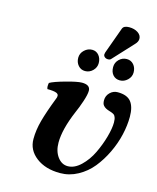

<svg xmlns="http://www.w3.org/2000/svg" viewBox="-115 -841 763 932"><g transform="rotate(15 266.5 -375.5)"><path d="M533.2 -341.8Q533.2 -298.3 522.2 -250.7Q511.2 -203.1 489 -156.7Q466.8 -110.4 436.8 -73.2Q406.7 -36.1 364.7 -13.2Q322.8 9.8 275.9 9.8Q202.1 9.8 155.5 -25.9Q108.9 -61.5 108.9 -117.2Q108.9 -161.6 122.3 -210.7Q135.7 -259.8 164.1 -333Q168 -340.8 168 -349.1Q168 -358.4 157.2 -362.8Q143.6 -368.2 111.8 -368.2Q106.9 -378.4 110.8 -398.9Q130.9 -410.6 187.3 -426.3Q243.7 -441.9 266.1 -441.9Q308.1 -441.9 308.1 -412.1Q308.1 -393.1 296.1 -357.4Q284.2 -321.8 272 -294.9Q231 -198.2 231 -131.8Q231 -88.9 251.7 -60.5Q272.5 -32.2 303.2 -32.2Q336.9 -32.2 368.7 -62.5Q400.4 -92.8 420.9 -135.5Q441.4 -178.2 453.6 -221.9Q465.8 -265.6 465.8 -294.9Q465.8 -314.5 460.9 -323.2Q459.5 -327.1 456.8 -330.3Q454.1 -333.5 450.2 -335.4Q446.3 -337.4 444.1 -338.4Q441.9 -339.4 436.8 -341.1Q431.6 -342.8 431.2 -342.8Q407.7 -349.6 398.9 -360.8Q391.1 -368.7 391.1 -387.2Q391.1 -409.7 407.2 -425.8Q423.3 -441.9 445.8 -441.9Q493.2 -441.9 513.2 -416.7Q533.2 -391.6 533.2 -341.8ZM216.8 -554.2Q216.8 -576.7 233.9 -592.8Q251 -608.9 272.9 -608.9Q293.9 -608.9 306.9 -593Q319.8 -577.1 319.8 -554.2Q319.8 -532.2 303.5 -516.1Q287.1 -500 265.1 -500Q244.1 -500 230.5 -515.6Q216.8 -531.2 216.8 -554.2ZM392.1 -554.2Q392.1 -577.1 408.4 -593Q424.8 -608.9 446.8 -608.9Q468.3 -608.9 481.7 -593.3Q495.1 -577.6 495.1 -554.2Q495.1 -532.2 478.3 -516.1Q461.4 -500 439.9 -500Q418.5 -500 405.3 -514.6Q392.1 -529.3 392.1 -554.2ZM418 -761.2Q444.3 -761.2 462.2 -749.3Q480 -737.3 480 -719.2Q480 -704.1 465.8 -689.9L374 -590.8Q369.1 -584 357.9 -584Q348.1 -584 341.6 -589.4Q335 -594.7 335 -603Q335 -605 336.9 -612.8L384.8 -745.1Q391.1 -761.2 418 -761.2Z"/></g></svg>

Font: Common Serif
Style: Bold Italic
Weight: 700
Italic angle: -12°
Designer: Philipp H. Poll, Khaled Hosny
Foundry: Stefan Peev, Context Ltd.
Version: Version 1.026